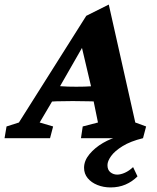

<svg xmlns="http://www.w3.org/2000/svg" viewBox="-66 -611 693 849"><path d="M422.9 217.8Q391.6 217.8 364.7 207Q337.9 196.3 321.8 176.8Q305.7 157.2 305.7 130.9Q305.7 99.6 329.6 70.8Q353.5 42 389.6 21Q425.8 0 464.8 -8.8L478.5 0H292L299.8 -51.8L367.2 -69.3L342.8 -188.5L337.9 -223.6L286.1 -443.4L313.5 -428.7L198.2 -227.5L185.5 -198.2L109.4 -69.3L168.9 -51.8L155.3 0H-45.9L-37.1 -51.8L17.6 -69.3L315.4 -541L415 -590.8L532.2 -69.3L580.1 -51.8L566.4 0Q510.7 13.7 476.1 35.2Q441.4 56.6 425.3 79.1Q409.2 101.6 409.2 119.1Q409.2 140.6 422.4 150.9Q435.5 161.1 452.1 161.1Q467.8 161.1 486.3 152.8Q504.9 144.5 522.5 127.9L542 168.9Q518.6 192.4 488.8 205.1Q459 217.8 422.9 217.8ZM145.5 -161.1 162.1 -232.4Q183.6 -231.4 207 -229.5Q230.5 -227.5 271.5 -227.5Q311.5 -227.5 337.4 -229.5Q363.3 -231.4 383.8 -232.4L367.2 -162.1Q353.5 -162.1 327.6 -163.1Q301.8 -164.1 255.9 -164.1Q210 -164.1 184.6 -163.1Q159.2 -162.1 145.5 -161.1Z"/></svg>

Font: Crimson Pro ExtraBold
Style: Italic
Weight: 800
Italic angle: -12°
Designer: Jacques Le Bailly
Foundry: Baron von Fonthausen
Version: Version 1.003